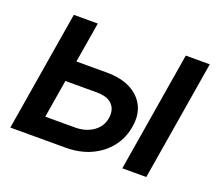

<svg xmlns="http://www.w3.org/2000/svg" viewBox="-93 -654 902 786"><g transform="rotate(20 357.5 -261.0)"><path d="M155.3 -346.7H312.5Q374 -346.7 416 -325Q458 -303.2 476.8 -264.6Q495.6 -226.1 486.8 -174.8Q478.5 -123 447.8 -83.7Q417 -44.4 368.7 -22.2Q320.3 0 259.3 0H18.1L104.5 -522.5H209L137.2 -90.8H266.6Q313 -90.8 345.5 -113.5Q377.9 -136.2 384.3 -174.3Q390.1 -211.9 369.1 -234.1Q348.1 -256.3 301.3 -256.3H140.6ZM505.9 0 592.3 -522.5H696.8L610.4 0Z"/></g></svg>

Font: Inter 28pt Medium
Style: Italic
Weight: 500
Italic angle: -9.3988°
Designer: Rasmus Andersson
Foundry: rsms
Version: Version 4.001;git-66647c0bb